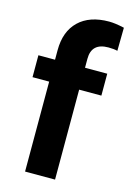

<svg xmlns="http://www.w3.org/2000/svg" viewBox="-117 -818 591 876"><g transform="rotate(15 179.0 -380.0)"><path d="M92.8 0V-424.8H14.2V-528.3H92.8V-573.2Q92.8 -662.1 143.8 -711.2Q194.8 -760.3 286.6 -760.3Q315.9 -760.3 358.4 -750.5L356.9 -641.1Q339.4 -645.5 314 -645.5Q234.4 -645.5 234.4 -570.8V-528.3H339.4V-424.8H234.4V0Z"/></g></svg>

Font: Roboto
Style: Bold
Weight: 700
Designer: Google
Version: Version 2.134; 2016; ttfautohint (v1.6)